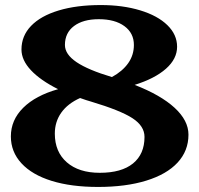

<svg xmlns="http://www.w3.org/2000/svg" viewBox="-20 -730 789 760"><path d="M726 -197Q726 -133 683 -86.5Q640 -40 559 -15Q478 10 368 10Q262 10 184.5 -14Q107 -38 65 -83.5Q23 -129 23 -190Q23 -255 72 -303.5Q121 -352 210 -377Q140 -412 102.5 -452Q65 -492 65 -534Q65 -588 103 -627.5Q141 -667 212 -688.5Q283 -710 379 -710Q466 -710 535 -689Q604 -668 642.5 -630.5Q681 -593 681 -545Q681 -497 637 -458Q593 -419 513 -394Q616 -354 671 -303.5Q726 -253 726 -197ZM237 -552Q237 -515 283 -484Q329 -453 423 -425Q465 -448 487.5 -480Q510 -512 510 -552Q510 -599 472.5 -626.5Q435 -654 371 -654Q309 -654 273 -627Q237 -600 237 -552ZM552 -188Q552 -231 504.5 -262Q457 -293 340 -328Q325 -332 297 -342Q248 -320 222.5 -284Q197 -248 197 -201Q197 -129 244.5 -87.5Q292 -46 375 -46Q461 -46 506.5 -83Q552 -120 552 -188Z"/></svg>

Font: Fahkwang
Style: Bold
Weight: 700
Designer: Suppakit Chalermlarp | Katatrad Co.,Ltd.
Foundry: Cadson Demak Co.,Ltd.
Version: Version 1.000; ttfautohint (v1.6)